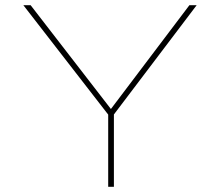

<svg xmlns="http://www.w3.org/2000/svg" viewBox="-20 -720 848 740"><path d="M397 0V-294L405 -268L70 -700H98L412 -294H403L710 -700H738L410 -267L419 -294V0Z"/></svg>

Font: Lexend Peta Thin
Style: Regular
Weight: 250
Version: Version 1.007